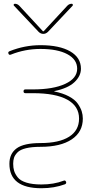

<svg xmlns="http://www.w3.org/2000/svg" viewBox="-20 -770 508 1020"><path d="M38 -480Q28 -476 25 -485Q21 -494 31 -498Q111 -530 195 -530Q296 -530 353 -497Q410 -464 410 -405Q410 -366 375.5 -333.5Q341 -301 269 -286Q268 -286 268 -285Q268 -284 269 -284Q314 -275 346 -258Q378 -241 393 -219.5Q408 -198 414 -179Q420 -160 420 -140Q420 -69 361 -29.5Q302 10 195 10Q149 10 118 17.5Q87 25 73 39.5Q59 54 54.5 68Q50 82 50 100Q50 121 55 137.5Q60 154 74 172Q88 190 120 200Q152 210 200 210Q266 210 318 190Q327 186 331 196Q334 205 325 209Q268 230 200 230Q30 230 30 100Q30 46 68.5 18Q107 -10 195 -10Q294 -10 347 -43.5Q400 -77 400 -140Q400 -206 337.5 -240.5Q275 -275 155 -275H115Q105 -275 105 -285Q105 -295 115 -295H155Q263 -295 326.5 -324.5Q390 -354 390 -405Q390 -454 338 -482Q286 -510 195 -510Q113 -510 38 -480ZM185 -601 54 -740Q51 -743 53 -746.5Q55 -750 59 -750Q72 -750 82 -740L208 -604H210H212L338 -740Q348 -750 361 -750Q365 -750 366.5 -746.5Q368 -743 366 -740L235 -601Q224 -590 210 -590Q196 -590 185 -601Z"/></svg>

Font: Rounded Mplus 1c Thin
Style: Regular
Weight: 250
Version: Version 1.059.20150529